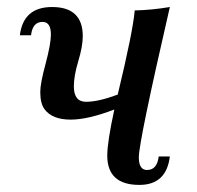

<svg xmlns="http://www.w3.org/2000/svg" viewBox="-20 -518 560 547"><path d="M315.4 -248.5Q358.9 -429.2 363.8 -488.3Q412.1 -489.3 463.9 -498Q375.5 -114.3 375.5 -69.8Q375.5 -33.7 398.9 -33.7Q427.7 -33.7 432.1 -72.3H463.9Q454.1 8.8 377 8.8Q285.6 8.8 285.6 -74.7Q285.6 -113.3 305.7 -206.1Q231 -177.2 181.2 -177.2Q129.4 -177.2 107.4 -206.1Q94.7 -222.7 94.7 -255.9Q94.7 -280.3 109.9 -336.4Q125 -392.6 125 -419.9Q125 -455.6 101.1 -455.6Q72.8 -455.6 68.4 -417.5H36.6Q46.4 -498 128.4 -498Q215.8 -498 215.8 -415Q215.8 -386.2 203.1 -344Q190.4 -301.8 190.4 -272Q190.4 -228 225.1 -228Q260.3 -228 315.4 -248.5Z"/></svg>

Font: Munson
Style: Italic
Weight: 400
Italic angle: -12°
Designer: Paul James MIller
Foundry: High-Logic / Made with FontCreator
Version: Version 2.10;May 5, 2019;FontCreator 11.5.0.2430 64-bit